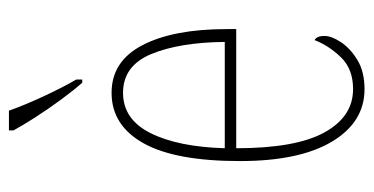

<svg xmlns="http://www.w3.org/2000/svg" viewBox="-218 -588 816 419"><g transform="rotate(-90 189.5 -378.0)"><path d="M205 10Q133 10 90.5 -61Q48 -132 48 -262Q48 -403 87 -472.5Q126 -542 197 -542Q266 -542 301 -474.5Q336 -407 336 -291V-270H76Q76 -140 110.5 -77.5Q145 -15 205 -15Q249 -15 274.5 -41.5Q300 -68 312 -99Q316 -97 318.5 -92Q321 -87 321 -77Q321 -62 307.5 -41.5Q294 -21 268.5 -5.5Q243 10 205 10ZM308 -295Q307 -394 281.5 -455.5Q256 -517 197 -517Q139 -517 109 -457Q79 -397 76 -295ZM219 -606Q203 -624 182 -652.5Q161 -681 142.5 -710Q124 -739 115 -756V-766H158Q170 -732 189.5 -690Q209 -648 226 -619V-606Z"/></g></svg>

Font: Noto Serif Myanmar ExtraCondensed Thin
Style: Regular
Weight: 100
Width: 2
Designer: Ben Mitchell and the Monotype Design Team
Foundry: Monotype Imaging Inc.
Version: Version 2.106; ttfautohint (v1.8.4.7-5d5b)